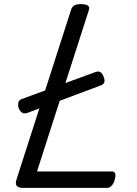

<svg xmlns="http://www.w3.org/2000/svg" viewBox="-20 -914 667 934"><path d="M92 0Q47 0 60 -40L326 -867Q331 -881 341 -887.5Q351 -894 373 -894Q396 -894 407 -887Q418 -880 412 -864L160 -80H525Q536 -80 540 -70.5Q544 -61 538 -40Q533 -21 523 -10.5Q513 0 502 0ZM114 -365Q99 -360 89 -365Q79 -370 71 -387Q67 -400 69 -413.5Q71 -427 85 -432L443 -563Q457 -568 465.5 -564.5Q474 -561 481 -548Q499 -511 474 -500Z"/></svg>

Font: Playwrite HR
Style: Regular
Weight: 400
Designer: Veronika Burian, José Scaglione
Foundry: TypeTogether
Version: Version 1.002